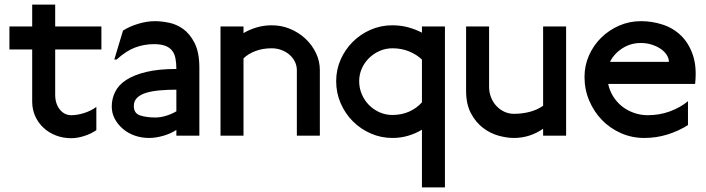

<svg xmlns="http://www.w3.org/2000/svg" viewBox="-20 -590 3069 835"><path d="M421 -375H220V-178Q220 -139 240 -114Q260 -89 290 -89Q316 -89 346 -98.5Q376 -108 399 -125V-24Q376 -8 346 1.5Q316 11 290 11Q254 11 223 -1Q192 -13 169 -34.5Q146 -56 133 -85Q120 -114 120 -148V-375H21V-475H120V-570H220V-475H421Z M747 -106V-200Q709 -200 675 -197Q641 -194 616 -186.5Q591 -179 576.5 -165Q562 -151 562 -129Q562 -97 589.5 -88Q617 -79 656 -79Q678 -79 702.5 -86.5Q727 -94 747 -106ZM847 0H747V-25Q721 -8 688.5 1Q656 10 629 10Q595 10 565.5 -0.5Q536 -11 514 -30Q492 -49 479 -73.5Q466 -98 466 -127Q466 -160 480.5 -190Q495 -220 528.5 -242Q562 -264 615.5 -277Q669 -290 747 -290Q747 -316 743 -336.5Q739 -357 728 -370.5Q717 -384 698 -391Q679 -398 650 -398Q607 -398 568 -383.5Q529 -369 487 -331H477L515 -457Q543 -475 581 -486.5Q619 -498 654 -498Q680 -498 713.5 -491.5Q747 -485 776.5 -464Q806 -443 826.5 -402.5Q847 -362 847 -295Z M1371 0H1271V-285Q1271 -304 1262.5 -321.5Q1254 -339 1239 -352Q1224 -365 1204 -372.5Q1184 -380 1161 -380Q1123 -380 1091 -368Q1059 -356 1039 -336V0H939V-475H1039V-446Q1066 -462 1097 -471Q1128 -480 1162 -480Q1204 -480 1241.5 -464.5Q1279 -449 1308 -422Q1337 -395 1354 -359.5Q1371 -324 1371 -285Z M1815 -145V-331Q1792 -353 1759 -366.5Q1726 -380 1687 -380Q1657 -380 1631 -368.5Q1605 -357 1585 -337.5Q1565 -318 1553.5 -292Q1542 -266 1542 -237Q1542 -207 1553.5 -180Q1565 -153 1585 -133Q1605 -113 1631 -101.5Q1657 -90 1687 -90Q1726 -90 1759 -104.5Q1792 -119 1815 -145ZM1915 225H1815V-26Q1787 -9 1754.5 0.5Q1722 10 1687 10Q1637 10 1592.5 -9.5Q1548 -29 1514.5 -62.5Q1481 -96 1461.5 -141Q1442 -186 1442 -237Q1442 -287 1461.5 -331Q1481 -375 1514 -408Q1547 -441 1591.5 -460.5Q1636 -480 1686 -480Q1722 -480 1754 -471.5Q1786 -463 1815 -448V-475H1915Z M2442 0H2342V-30Q2284 10 2215 10Q2184 10 2148 0Q2112 -10 2080.5 -34Q2049 -58 2028 -97.5Q2007 -137 2007 -195V-475H2107V-213Q2107 -188 2115.5 -166.5Q2124 -145 2139 -129Q2154 -113 2173.5 -104Q2193 -95 2215 -95Q2251 -95 2283.5 -103.5Q2316 -112 2342 -130V-475H2442Z M2889 -321Q2889 -337 2879 -352Q2869 -367 2852.5 -378Q2836 -389 2814 -396Q2792 -403 2767 -403Q2722 -403 2686 -379.5Q2650 -356 2633 -321ZM3003 -225H2625Q2631 -196 2646.5 -171Q2662 -146 2684.5 -128Q2707 -110 2736 -99.5Q2765 -89 2797 -89Q2849 -89 2894.5 -106Q2940 -123 2972 -150V-46Q2931 -20 2882.5 -5Q2834 10 2782 10Q2728 10 2680.5 -11Q2633 -32 2598 -68Q2563 -104 2542.5 -152.5Q2522 -201 2522 -255Q2522 -305 2541.5 -349Q2561 -393 2594.5 -426Q2628 -459 2672.5 -478.5Q2717 -498 2768 -498Q2816 -498 2862 -483Q2908 -468 2942 -435Q2976 -402 2993.5 -350Q3011 -298 3003 -225Z"/></svg>

Font: Railway
Style: Regular
Weight: 400
Version: 1.000